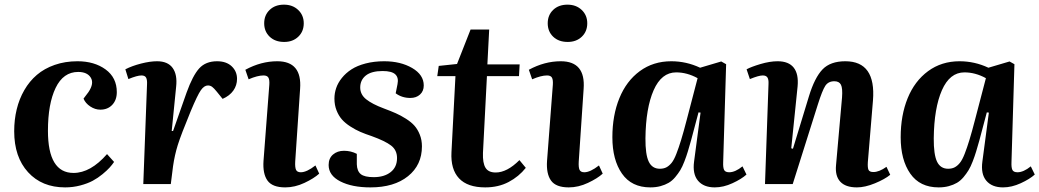

<svg xmlns="http://www.w3.org/2000/svg" viewBox="-20 -791 4466 825"><path d="M313 -527.8Q385.3 -527.8 433.6 -492.7Q481.9 -457.5 481.9 -395Q481.9 -361.3 462.4 -340.6Q442.9 -319.8 411.1 -319.8Q388.7 -319.8 367.9 -333.5Q347.2 -347.2 338.9 -367.2L359.9 -395Q385.3 -432.6 370.1 -457.3Q355 -481.9 315.9 -481.9Q252 -481.9 219 -413.3Q186 -344.7 186 -229Q186 -47.9 295.9 -47.9Q369.1 -47.9 439.9 -128.9L470.2 -95.2Q461.9 -83 450.9 -70.8Q439.9 -58.6 420.4 -42.5Q400.9 -26.4 378.7 -14.4Q356.4 -2.4 325 5.9Q293.5 14.2 259.8 14.2Q160.2 14.2 100.6 -51Q41 -116.2 41 -227.1Q41 -276.9 51.8 -321.3Q62.5 -365.7 84.5 -403.8Q106.4 -441.9 138.4 -469.2Q170.4 -496.6 215.1 -512.2Q259.8 -527.8 313 -527.8Z M595.7 0 611.8 -429.2Q612.8 -448.2 607.7 -457.5Q602.5 -466.8 587.9 -466.8Q569.3 -466.8 531.7 -451.2L518.6 -493.2Q546.9 -507.8 585.7 -517.8Q624.5 -527.8 654.8 -527.8Q701.2 -527.8 721.9 -499Q742.7 -470.2 736.8 -418L717.8 -228H723.6L781.7 -393.1Q808.1 -466.3 835.9 -497.1Q863.8 -527.8 912.6 -527.8Q952.6 -527.8 975.6 -506.1Q998.5 -484.4 998.5 -452.1Q998.5 -424.3 982.7 -401.9Q966.8 -379.4 936.5 -366.2L911.6 -397Q899.4 -412.1 891.4 -418Q883.3 -423.8 873.5 -423.8Q857.4 -423.8 843 -403.3Q828.6 -382.8 799.8 -314Q757.3 -210.9 743.9 -168Q730.5 -125 723.6 -77.1L713.9 0Z M1200.2 -771Q1237.3 -771 1261.2 -748.3Q1285.2 -725.6 1285.2 -690.9Q1285.2 -655.8 1261.7 -633.3Q1238.3 -610.8 1201.2 -610.8Q1162.1 -610.8 1138.7 -633.3Q1115.2 -655.8 1115.2 -690.9Q1115.2 -726.1 1138.7 -748.5Q1162.1 -771 1200.2 -771ZM1112.3 -100.1 1137.2 -426.8Q1138.7 -448.2 1133.3 -457.5Q1127.9 -466.8 1112.3 -466.8Q1086.4 -466.8 1048.3 -450.2L1034.2 -491.2Q1101.6 -527.8 1171.4 -527.8Q1278.3 -527.8 1269.5 -409.2L1248.5 -97.2Q1247.1 -71.8 1252 -61.3Q1256.8 -50.8 1272.5 -50.8Q1297.9 -50.8 1335.4 -80.1L1351.6 -44.9Q1329.1 -24.4 1288.1 -5.1Q1247.1 14.2 1205.6 14.2Q1150.4 14.2 1129.4 -15.1Q1108.4 -44.4 1112.3 -100.1Z M1585.9 -29.8Q1630.9 -29.8 1658.4 -51.3Q1686 -72.8 1686 -111.8Q1686 -146 1660.6 -165.5Q1635.3 -185.1 1577.1 -206.1Q1549.3 -215.3 1528.3 -224.4Q1507.3 -233.4 1485.4 -247.6Q1463.4 -261.7 1449.2 -277.8Q1435.1 -293.9 1426 -316.9Q1417 -339.8 1417 -367.2Q1417 -390.6 1424.6 -412.8Q1432.1 -435.1 1449 -456.1Q1465.8 -477.1 1490.2 -492.9Q1514.6 -508.8 1551 -518.3Q1587.4 -527.8 1630.9 -527.8Q1701.2 -527.8 1751 -498.8Q1800.8 -469.7 1800.8 -423.8Q1800.8 -399.4 1784.7 -384.8Q1768.6 -370.1 1743.2 -370.1Q1707 -370.1 1680.2 -390.1L1688 -429.2Q1693.8 -457 1678.7 -471.4Q1663.6 -485.8 1624 -485.8Q1576.2 -485.8 1552 -466.6Q1527.8 -447.3 1527.8 -415Q1527.8 -384.8 1553.5 -364.3Q1579.1 -343.8 1628.9 -325.2Q1660.2 -313.5 1680.7 -304.4Q1701.2 -295.4 1724.4 -280.8Q1747.6 -266.1 1761.2 -250.5Q1774.9 -234.9 1783.9 -212.2Q1793 -189.5 1793 -162.1Q1793 -82 1733.2 -33.9Q1673.3 14.2 1571.8 14.2Q1492.7 14.2 1442.4 -11.5Q1392.1 -37.1 1392.1 -82Q1392.1 -110.8 1410.9 -127Q1429.7 -143.1 1458 -143.1Q1487.8 -143.1 1513.2 -129.9V-85Q1514.2 -55.7 1530.3 -42.7Q1546.4 -29.8 1585.9 -29.8Z M1858.9 -463.9 1865.2 -507.8 1943.8 -516.1 2002 -664.1H2082L2074.2 -514.2H2212.9L2210 -463.9H2072.3L2055.2 -133.8Q2053.7 -90.3 2066.2 -70.1Q2078.6 -49.8 2109.9 -49.8Q2158.7 -49.8 2211.9 -103L2239.3 -69.8Q2209.5 -32.2 2165.5 -9Q2121.6 14.2 2064.9 14.2Q1988.8 14.2 1952.4 -24.7Q1916 -63.5 1919.9 -137.2L1937 -463.9Z M2418.5 -771Q2455.6 -771 2479.5 -748.3Q2503.4 -725.6 2503.4 -690.9Q2503.4 -655.8 2480 -633.3Q2456.5 -610.8 2419.4 -610.8Q2380.4 -610.8 2356.9 -633.3Q2333.5 -655.8 2333.5 -690.9Q2333.5 -726.1 2356.9 -748.5Q2380.4 -771 2418.5 -771ZM2330.6 -100.1 2355.5 -426.8Q2356.9 -448.2 2351.6 -457.5Q2346.2 -466.8 2330.6 -466.8Q2304.7 -466.8 2266.6 -450.2L2252.4 -491.2Q2319.8 -527.8 2389.6 -527.8Q2496.6 -527.8 2487.8 -409.2L2466.8 -97.2Q2465.3 -71.8 2470.2 -61.3Q2475.1 -50.8 2490.7 -50.8Q2516.1 -50.8 2553.7 -80.1L2569.8 -44.9Q2547.4 -24.4 2506.3 -5.1Q2465.3 14.2 2423.8 14.2Q2368.7 14.2 2347.7 -15.1Q2326.7 -44.4 2330.6 -100.1Z M3100.1 -515.1 3087.4 -94.2Q3086.4 -70.3 3091.6 -60.5Q3096.7 -50.8 3113.3 -50.8Q3139.2 -50.8 3170.4 -76.2L3187.5 -41Q3166 -21.5 3127.2 -3.7Q3088.4 14.2 3051.3 14.2Q3003.4 14.2 2979.2 -14.6Q2955.1 -43.5 2962.4 -97.2L2990.2 -307.1L2981.4 -308.1L2949.2 -187Q2941.4 -159.2 2935.5 -139.9Q2929.7 -120.6 2920.9 -97.7Q2912.1 -74.7 2903.1 -59.8Q2894 -44.9 2881.1 -29.5Q2868.2 -14.2 2853 -5.4Q2837.9 3.4 2818.1 8.8Q2798.3 14.2 2774.4 14.2Q2693.8 14.2 2652.6 -44.9Q2611.3 -104 2611.3 -201.2Q2611.3 -295.4 2641.4 -369.1Q2671.4 -442.9 2729.2 -485.4Q2787.1 -527.8 2864.3 -527.8Q2929.2 -527.8 2988.3 -500L3079.1 -526.9ZM2815.4 -65.9Q2831.5 -65.9 2843.3 -72Q2855 -78.1 2865.5 -90.8Q2876 -103.5 2886.2 -129.9Q2896.5 -156.2 2906.7 -189.7Q2917 -223.1 2931.2 -277.8L2977.5 -455.1Q2932.1 -480 2885.3 -480Q2822.3 -480 2788.6 -403.3Q2754.9 -326.7 2753.4 -196.8Q2752.9 -127 2767.6 -96.4Q2782.2 -65.9 2815.4 -65.9Z M3789.1 -74.2 3805.2 -40Q3782.2 -21 3739.5 -3.4Q3696.8 14.2 3662.1 14.2Q3613.3 14.2 3590.6 -10.3Q3567.9 -34.7 3572.3 -81.1L3598.1 -372.1Q3601.1 -411.6 3593.5 -426.8Q3585.9 -441.9 3564.9 -441.9Q3539.1 -441.9 3526.1 -422.1Q3513.2 -402.3 3494.1 -341.8L3386.2 0H3267.1L3282.2 -430.2Q3283.2 -449.2 3277.6 -458Q3272 -466.8 3257.3 -466.8Q3240.2 -466.8 3202.1 -451.2L3188 -493.2Q3207.5 -503.9 3247.8 -515.9Q3288.1 -527.8 3321.3 -527.8Q3368.7 -527.8 3390.4 -500.5Q3412.1 -473.1 3407.2 -419.9L3379.9 -153.8L3387.2 -151.9L3456.1 -377.9Q3480.5 -457.5 3514.2 -492.7Q3547.9 -527.8 3612.3 -527.8Q3744.6 -527.8 3731 -358.9L3709 -94.2Q3707.5 -70.3 3711.9 -61Q3716.3 -51.8 3732.9 -51.8Q3757.8 -51.8 3789.1 -74.2Z M4338.9 -515.1 4326.2 -94.2Q4325.2 -70.3 4330.3 -60.5Q4335.4 -50.8 4352.1 -50.8Q4377.9 -50.8 4409.2 -76.2L4426.3 -41Q4404.8 -21.5 4366 -3.7Q4327.1 14.2 4290 14.2Q4242.2 14.2 4218 -14.6Q4193.8 -43.5 4201.2 -97.2L4229 -307.1L4220.2 -308.1L4188 -187Q4180.2 -159.2 4174.3 -139.9Q4168.5 -120.6 4159.7 -97.7Q4150.9 -74.7 4141.8 -59.8Q4132.8 -44.9 4119.9 -29.5Q4106.9 -14.2 4091.8 -5.4Q4076.7 3.4 4056.9 8.8Q4037.1 14.2 4013.2 14.2Q3932.6 14.2 3891.4 -44.9Q3850.1 -104 3850.1 -201.2Q3850.1 -295.4 3880.1 -369.1Q3910.2 -442.9 3968 -485.4Q4025.9 -527.8 4103 -527.8Q4168 -527.8 4227.1 -500L4317.9 -526.9ZM4054.2 -65.9Q4070.3 -65.9 4082 -72Q4093.8 -78.1 4104.2 -90.8Q4114.7 -103.5 4125 -129.9Q4135.3 -156.2 4145.5 -189.7Q4155.8 -223.1 4169.9 -277.8L4216.3 -455.1Q4170.9 -480 4124 -480Q4061 -480 4027.3 -403.3Q3993.7 -326.7 3992.2 -196.8Q3991.7 -127 4006.3 -96.4Q4021 -65.9 4054.2 -65.9Z"/></svg>

Font: Literata SemiBold
Style: Italic
Weight: 650
Italic angle: -2.39999°
Designer: Latin by Veronika Burian and Jose Scaglione. Greek by Irene Vlachou. Cyrillic by Vera Evstafieva
Foundry: TypeTogether
Version: Version 3.021